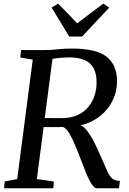

<svg xmlns="http://www.w3.org/2000/svg" viewBox="-20 -1012 695 1032"><path d="M2 0 5 -36.5 72.5 -49.5 156 -691.5 89 -703 93.5 -743H222Q259 -743 291.5 -747Q324 -751 366 -751Q497 -751 552.5 -707.5Q608 -664 609 -578Q609.5 -521 585.5 -471.8Q561.5 -422.5 517.5 -387.8Q473.5 -353 413.5 -338.5Q431 -331 447.2 -310.2Q463.5 -289.5 478 -263Q492.5 -236.5 503.8 -211.2Q515 -186 522.5 -169.5Q543.5 -120.5 556.5 -92.2Q569.5 -64 584.2 -52Q599 -40 624.5 -39.5L619.5 0H500.5Q486.5 0 470 -26.2Q453.5 -52.5 431.5 -111Q412.5 -160 393.2 -208.8Q374 -257.5 354.5 -291.5Q335 -325.5 317 -329.5Q313.5 -329 295.5 -329Q277.5 -329 254.8 -328.8Q232 -328.5 214.5 -329L178 -49.5L269.5 -36.5L266.5 0ZM347 -703.5Q335 -703.5 308.5 -701.5Q282 -699.5 262 -695.5L220.5 -377.5Q237.5 -377.5 260.5 -377.2Q283.5 -377 302.5 -377Q321.5 -377 327 -377.5Q409 -382 455 -437.8Q501 -493.5 499 -577Q497.5 -639.5 462.8 -671.5Q428 -703.5 347 -703.5ZM352 -815.5 257.5 -971.5 292.5 -992.5Q318.5 -966 344 -939.8Q369.5 -913.5 395 -886.5Q429 -913 464.2 -939.2Q499.5 -965.5 535.5 -992.5L567 -971L421 -815.5Z"/></svg>

Font: Merriweather Text Regular
Style: Italic
Weight: 400
Italic angle: -7.8°
Designer: Eben Sorkin
Foundry: Eben Sorkin
Version: Version 2.100; ttfautohint (v1.7.19-72a1) -l 8 -r 50 -G 200 